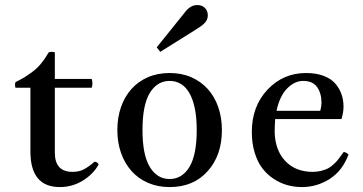

<svg xmlns="http://www.w3.org/2000/svg" viewBox="-20 -737 1459 771"><path d="M175.8 -526.9Q180.7 -528.8 187 -528.8Q193.4 -528.8 200.2 -526.9V-419.9H348.1Q351.1 -412.6 351.1 -401.9Q351.1 -392.6 348.1 -384.8H200.2V-124Q200.2 -46.9 271 -46.9Q297.9 -46.9 317.1 -57.1Q336.4 -67.4 359.9 -87.9Q372.1 -86.4 376 -76.2Q354.5 -37.6 312.5 -11.7Q270.5 14.2 220.2 14.2Q102.1 14.2 102.1 -128.9V-384.8H42Q40 -393.6 40 -396Q40 -396.5 42 -407.2Q65.4 -418.9 77.9 -426.5Q90.3 -434.1 109.6 -448.2Q128.9 -462.4 144.8 -481.7Q160.6 -501 175.8 -526.9Z M661.1 -443.8Q709.5 -443.8 748.3 -426.8Q787.1 -409.7 814.5 -379.4Q841.8 -349.1 856.4 -306.9Q871.1 -264.6 871.1 -214.8Q871.1 -113.3 814 -49.8Q757.3 14.2 661.1 14.2Q613.3 14.2 574.5 -2.7Q535.6 -19.5 508.3 -50Q481 -80.6 466.1 -122.6Q451.2 -164.6 451.2 -214.8Q451.2 -264.6 465.8 -306.9Q480.5 -349.1 507.6 -379.4Q534.7 -409.7 573.7 -426.8Q612.8 -443.8 661.1 -443.8ZM661.1 -412.1Q611.3 -412.1 581.5 -363.8Q552.2 -315.4 552.2 -214.8Q552.2 -114.3 581.8 -66.2Q611.3 -18.1 661.1 -18.1Q710.9 -18.1 740.5 -66.4Q770 -114.7 770 -214.8Q770 -265.1 762.2 -302.2Q754.4 -339.4 740.2 -363.8Q726.1 -388.2 706.1 -400.1Q686 -412.1 661.1 -412.1ZM609.4 -546.9 727.5 -693.8Q747.6 -716.8 772.5 -716.8Q791 -716.8 802.7 -705.3Q814.5 -693.8 814.5 -674.8Q814.5 -654.8 796.4 -639.2Q789.6 -632.8 761.7 -615.2L623.5 -528.8Z M1351.1 -258.8H1085Q1083 -229.5 1083 -207Q1084.5 -134.3 1125.5 -90.6Q1166.5 -46.9 1235.4 -46.9Q1253.9 -46.9 1270 -51Q1286.1 -55.2 1296.6 -60.5Q1307.1 -65.9 1318.4 -76.2Q1329.6 -86.4 1334.7 -92.5Q1339.8 -98.6 1348.6 -111.1Q1357.4 -123.5 1360.4 -127Q1372.1 -124.5 1379.4 -116.2Q1355 -50.8 1303.7 -18.3Q1252.4 14.2 1192.4 14.2Q1162.6 14.2 1134.5 6.6Q1106.4 -1 1080.1 -18.1Q1053.7 -35.2 1034.2 -60.3Q1014.6 -85.4 1002.9 -123.3Q991.2 -161.1 991.2 -207Q991.2 -310.1 1054.2 -377Q1117.2 -443.8 1209 -443.8Q1249.5 -443.8 1279.5 -432.4Q1309.6 -420.9 1326.4 -401.4Q1343.3 -381.8 1351.3 -358.6Q1359.4 -335.4 1359.4 -309.1Q1359.4 -284.7 1351.1 -258.8ZM1197.3 -412.1Q1163.6 -412.1 1133.5 -382.3Q1103.5 -352.5 1090.3 -292H1266.1Q1271 -310.5 1271 -324.2Q1271 -362.3 1253.4 -387.2Q1235.8 -412.1 1197.3 -412.1Z"/></svg>

Font: Jacques Francois
Style: Regular
Weight: 400
Designer: Manvel Shmavonyan, Alexei Vanyashin
Foundry: Cyreal (www.cyreal.org)
Version: Version 1.003